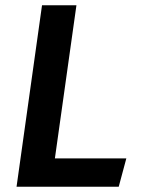

<svg xmlns="http://www.w3.org/2000/svg" viewBox="-20 -711 539 731"><path d="M271 -691H140L43 0H432L461 -108H189Z"/></svg>

Font: Fira Sans Medium
Style: Italic
Weight: 500
Italic angle: -8°
Designer: bBox Type GmbH & Carrois Corporate GbR & Edenspiekermann AG
Foundry: bBox Type GmbH & Carrois Corporate GbR & Edenspiekermann AG
Version: Version 4.301;PS 004.301;hotconv 1.0.88;makeotf.lib2.5.64775